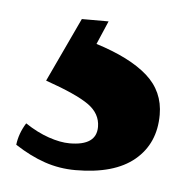

<svg xmlns="http://www.w3.org/2000/svg" viewBox="-31 -30 271 286"><g transform="rotate(5 104.5 112.5)"><path d="M12 162Q30 174 47.5 180Q65 186 79 186Q119 186 119 158Q119 138 100.5 125Q82 112 36 96L81 0H121L106 35Q157 51 183 74Q209 97 209 132Q209 175 179 200Q149 225 91 225Q67 225 45 217.5Q23 210 0 195Q2 178 12 162Z"/></g></svg>

Font: Poltawski Nowy
Style: Bold
Weight: 700
Designer: Adam Pótawski, Mateusz Machalski, Borys Kosmynka, Ania Wieluska
Foundry: Capitalics.wtf
Version: Version 1.001;gftools[0.9.25]